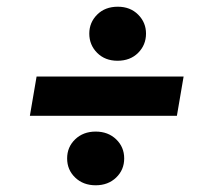

<svg xmlns="http://www.w3.org/2000/svg" viewBox="-20 -576 622 572"><path d="M69 -231 89 -348H527L507 -231ZM265 -24Q228 -24 204 -47Q180 -70 180 -104Q180 -138 204 -161Q228 -184 265 -184Q302 -184 326 -161Q350 -138 350 -104Q350 -70 326 -47Q302 -24 265 -24ZM330 -395Q293 -395 269.5 -418.5Q246 -442 246 -476Q246 -509 269.5 -532.5Q293 -556 331 -556Q368 -556 391.5 -532.5Q415 -509 415 -476Q415 -442 391.5 -418.5Q368 -395 330 -395Z"/></svg>

Font: DM Sans 17pt ExtraBold
Style: Italic
Weight: 800
Italic angle: -10°
Version: Version 4.004;gftools[0.9.30]